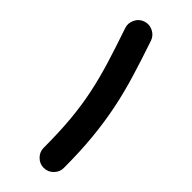

<svg xmlns="http://www.w3.org/2000/svg" viewBox="-227 -660 747 747"><g transform="rotate(45 146.5 -286.5)"><path d="M74.7 -624.5Q96.2 -631.8 117.2 -621.6Q138.2 -611.3 145.5 -589.8Q171.9 -512.2 192.6 -443.8Q213.4 -375.5 227.3 -307.9Q241.2 -240.2 248.5 -165.5Q255.9 -90.8 255.9 0Q255.9 22.5 239.5 38.8Q223.1 55.2 200.2 55.2Q177.7 55.2 161.4 38.8Q145 22.5 145 0Q145 -86.4 138.7 -155.3Q132.3 -224.1 119.1 -286.1Q106 -348.1 86.2 -412.4Q66.4 -476.6 40 -553.7Q32.7 -575.2 43 -596.2Q53.2 -617.2 74.7 -624.5Z"/></g></svg>

Font: Mikhak SemiBold
Style: Regular
Weight: 600
Designer: Amin Abedi
Version: Version 3.3